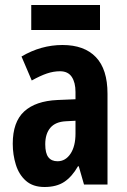

<svg xmlns="http://www.w3.org/2000/svg" viewBox="-20 -831 509 768"><path d="M230 -651Q317 -651 363.5 -602.5Q410 -554 410 -456V-93H316L295 -166H292Q268 -124 237 -103.5Q206 -83 158 -83Q112 -83 84 -107.5Q56 -132 43.5 -172Q31 -212 31 -256Q31 -343 76.5 -385Q122 -427 210 -431L282 -434V-463Q282 -501 267 -523.5Q252 -546 220 -546Q194 -546 167.5 -537Q141 -528 107 -509L66 -605Q144 -651 230 -651ZM244 -346Q202 -344 181.5 -320Q161 -296 161 -254Q161 -218 173.5 -202Q186 -186 210 -186Q242 -186 262 -216Q282 -246 282 -297V-348ZM380 -811V-711H105V-811Z"/></svg>

Font: Noto Sans Kannada UI ExtraCondensed
Style: Bold
Weight: 700
Width: 2
Designer: Jelle Bosma - Monotype Design Team
Foundry: Monotype Imaging Inc.
Version: Version 2.005; ttfautohint (v1.8.4.7-5d5b)